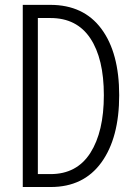

<svg xmlns="http://www.w3.org/2000/svg" viewBox="-20 -750 540 770"><path d="M71.3 0V-730.5H181.6Q315.4 -730.5 386.7 -634.3Q458 -538.1 458 -368.2Q458 -197.3 386.7 -98.6Q315.4 0 183.6 0ZM131.8 -51.8H182.6Q288.1 -51.8 342.3 -136.7Q396.5 -221.7 396.5 -368.2Q396.5 -514.6 342.3 -596.2Q288.1 -677.7 182.6 -677.7H131.8Z"/></svg>

Font: Gen Shin Gothic Monospace Light
Style: Regular
Weight: 300
Designer: [Source Han Sans]
Ryoko NISHIZUKA  (kana & ideographs); Paul D. Hunt (Latin, Greek & Cyrillic); Wenlong ZHANG  (bopomofo
Version: Version 1.002.20150607